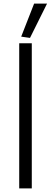

<svg xmlns="http://www.w3.org/2000/svg" viewBox="-20 -1049 283 1069"><path d="M98 -845 170 -1029H242L147 -838ZM87 -808H157V0H87Z"/></svg>

Font: Encode Sans Wide
Style: Light
Weight: 300
Designer: Pablo Impallari, Andres Torresi
Foundry: Pablo Impallari, Andres Torresi
Version: Version 1.000; ttfautohint (v1.00) -l 8 -r 50 -G 200 -x 14 -